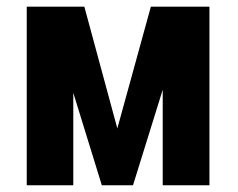

<svg xmlns="http://www.w3.org/2000/svg" viewBox="-20 -548 704 568"><path d="M327.1 -168 426.3 -528.3H599.6V0H461.4V-282.7L373.5 0H281.2L196.8 -273.4V0H59.1V-528.3H229.5Z"/></svg>

Font: Roboto Condensed
Style: Bold
Weight: 700
Designer: Google
Version: Version 2.134; 2016